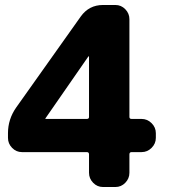

<svg xmlns="http://www.w3.org/2000/svg" viewBox="-20 -750 690 770"><path d="M162 -275V-274Q162 -273 163 -273H328Q337 -273 337 -281V-523Q337 -524 336 -524Q334 -524 334 -523ZM68 -140Q45 -140 28.5 -157Q12 -174 12 -197V-216Q12 -272 45 -319L304 -684Q337 -730 393 -730H443Q466 -730 482.5 -713Q499 -696 499 -673V-281Q499 -273 508 -273H548Q571 -273 588 -256Q605 -239 605 -216V-197Q605 -174 588 -157Q571 -140 548 -140H508Q499 -140 499 -131V-57Q499 -34 482.5 -17Q466 0 443 0H393Q370 0 353.5 -17Q337 -34 337 -57V-131Q337 -140 328 -140Z"/></svg>

Font: Rounded Mplus 1c ExtraBold
Style: Regular
Weight: 800
Version: Version 1.059.20150529